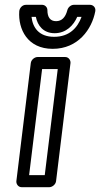

<svg xmlns="http://www.w3.org/2000/svg" viewBox="-20 -753 416 798"><path d="M101 -25 155 -466H220L166 -25ZM48 0C47 11 55 25 70 25H185C196 25 211 15 213 0L273 -491C274 -502 266 -516 251 -516H136C125 -516 110 -506 108 -491ZM205 -600C142 -600 116 -638 111 -683H129C136 -647 160 -615 207 -615C255 -615 286 -648 301 -683H319C302 -637 268 -600 205 -600ZM199 -550C305 -550 362 -632 376 -706C379 -722 367 -733 354 -733H287C275 -733 263 -723 260 -711C252 -681 237 -665 213 -665C189 -665 177 -681 177 -711C177 -723 167 -733 155 -733H88C72 -733 61 -719 60 -706C55 -632 94 -550 199 -550Z"/></svg>

Font: Falling Sky
Style: OuObl
Weight: 400
Designer: Paul D. Hunt
Foundry: Adobe Systems Incorporated
Version: Version 1.02